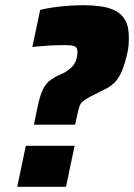

<svg xmlns="http://www.w3.org/2000/svg" viewBox="-20 -716 514 736"><path d="M110 -238 126 -315Q134 -351 144 -372Q154 -393 169 -405.5Q184 -418 206 -428L224 -436Q233 -441 240.5 -446.5Q248 -452 254 -457.5Q260 -463 264.5 -470.5Q269 -478 272 -486Q274 -493 275.5 -500.5Q277 -508 277 -517Q277 -530 270.5 -535.5Q264 -541 251.5 -542Q239 -543 220 -543Q210 -543 195 -542.5Q180 -542 163.5 -541Q147 -540 131.5 -538.5Q116 -537 104 -536L134 -678Q157 -684 186 -688Q215 -692 245 -694Q275 -696 301 -696Q333 -696 364 -692Q395 -688 420 -676Q445 -664 459.5 -639.5Q474 -615 474 -572Q474 -559 473 -544Q472 -529 468 -512Q458 -469 447 -443Q436 -417 421.5 -402Q407 -387 387.5 -376.5Q368 -366 341 -353L325 -345Q305 -334 296.5 -326.5Q288 -319 284 -306.5Q280 -294 274 -266L268 -238ZM46 0 79 -157H266L233 0Z"/></svg>

Font: Saira SemiCondensed Black
Style: Italic
Weight: 900
Width: 4
Italic angle: -12°
Designer: Hector Gatti with collaboration of the Omnibus-Type team
Foundry: Omnibus-Type
Version: Version 1.101